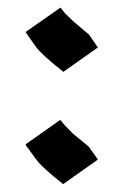

<svg xmlns="http://www.w3.org/2000/svg" viewBox="-20 -462 343 496"><path d="M135.7 -152.3 147 -138.7 168 -117.2Q188.5 -100.1 209.5 -83L232.9 -49.8L143.1 13.7Q86.4 -31.2 72.3 -51.8L47.9 -85Q46.4 -87.4 46.4 -88.9V-89.4ZM136.2 -442.4 147.5 -428.2 168.5 -407.7Q189.5 -389.6 210 -372.6L232.9 -339.4L143.6 -276.4Q86.9 -321.3 72.3 -341.8L48.8 -375Q46.9 -377.9 46.9 -378.9V-379.9Z"/></svg>

Font: Panteley
Style: Regular
Weight: 500
Designer: Kalashnikov Yuriy
Foundry: Øêîëà ïàâà èìåíè ñâÿòîãî àâíîàïîñòîëüíîãî Âëàäèìèà
Version: Version 1.80 April 12, 2018